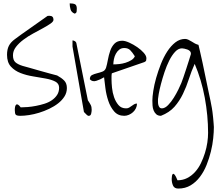

<svg xmlns="http://www.w3.org/2000/svg" viewBox="-20 -683 1310 1134"><path d="M67.4 -33.2Q67.4 -44.9 69.3 -53.2Q71.3 -61.5 75.7 -64.9Q80.1 -68.4 86.4 -64.9Q92.8 -61.5 102.5 -48.8Q120.1 -48.8 143.6 -50.8Q167 -52.7 192.4 -57.6Q217.8 -62.5 242.7 -70.3Q267.6 -78.1 286.6 -91.3Q305.7 -104.5 317.4 -122.6Q329.1 -140.6 329.1 -165Q329.1 -189.5 306.6 -201.2Q284.2 -212.9 249.5 -219.2Q214.8 -225.6 175.3 -231.9Q135.7 -238.3 101.6 -251.5Q67.4 -264.6 44.4 -289.6Q21.5 -314.5 21.5 -359.4Q21.5 -390.6 32.2 -412.1Q43 -433.6 68.4 -452.1Q79.1 -460.9 106.4 -480Q133.8 -499 164.6 -521Q195.3 -543 222.7 -562Q250 -581.1 260.7 -588.9Q262.7 -588.9 266.1 -589.4Q269.5 -589.8 271.5 -589.8Q295.9 -589.8 295.9 -566.4Q295.9 -555.7 278.3 -543.5Q260.7 -531.2 233.9 -516.6Q207 -502 176.3 -485.4Q145.5 -468.8 118.7 -448.7Q91.8 -428.7 74.2 -405.8Q56.6 -382.8 56.6 -356.4Q56.6 -328.1 70.8 -315.4Q85 -302.7 113.3 -293.9Q125 -291 153.8 -282.7Q182.6 -274.4 215.3 -265.1Q248 -255.9 276.9 -248Q305.7 -240.2 317.4 -237.3Q342.8 -223.6 358.9 -207.5Q375 -191.4 375 -163.1Q375 -135.7 360.8 -113.3Q346.7 -90.8 323.7 -72.8Q300.8 -54.7 271 -40.5Q241.2 -26.4 210.9 -17.1Q180.7 -7.8 151.9 -3.4Q123 1 100.6 1Q79.1 1 73.2 -5.4Q67.4 -11.7 67.4 -33.2Z M408.2 -444.3Q414.1 -444.3 421.4 -440.4Q428.7 -436.5 430.7 -429.7L499 -90.8Q510.7 -73.2 516.1 -62.5Q521.5 -51.8 521.5 -34.2Q521.5 -25.4 518.6 -12.2Q515.6 1 504.9 1H501Q499 1 499 0Q497.1 -1 493.2 -3.9L478.5 -18.6Q475.6 -21.5 475.6 -22.5L408.2 -408.2ZM391.6 -663.1Q413.1 -663.1 423.3 -657.7Q433.6 -652.3 433.6 -631.8Q433.6 -625 432.6 -615.2Q431.6 -605.5 420.9 -602.5Q401.4 -610.4 396.5 -627.9Q391.6 -645.5 391.6 -663.1Z M594.7 -226.6Q572.3 -212.9 548.8 -205.6Q525.4 -198.2 510.7 -214.8Q510.7 -233.4 523.4 -239.7Q536.1 -246.1 552.2 -250Q568.4 -253.9 584.5 -259.8Q600.6 -265.6 606.4 -283.2Q612.3 -302.7 617.2 -330.1Q622.1 -357.4 630.9 -382.8Q639.6 -408.2 656.2 -425.3Q672.9 -442.4 702.1 -442.4Q718.8 -442.4 743.7 -431.2Q768.6 -419.9 791 -404.3Q813.5 -388.7 829.1 -371.1Q844.7 -353.5 844.7 -338.9Q844.7 -332 843.3 -326.2Q841.8 -320.3 833 -316.4L640.6 -250L639.6 -245.1Q639.6 -241.2 638.7 -234.4V-222.7Q638.7 -215.8 638.7 -212.9Q638.7 -193.4 641.6 -164.6Q644.5 -135.7 653.8 -108.9Q663.1 -82 679.7 -62.5Q696.3 -43 724.6 -43Q735.4 -43 742.7 -47.4Q750 -51.8 757.3 -57.1Q764.6 -62.5 772 -66.9Q779.3 -71.3 789.1 -71.3Q789.1 -56.6 782.7 -43.5Q776.4 -30.3 765.6 -20.5Q754.9 -10.7 741.2 -4.9Q727.5 1 713.9 1Q676.8 1 654.3 -24.9Q631.8 -50.8 619.6 -87.4Q607.4 -124 602.5 -162.6Q597.7 -201.2 594.7 -226.6ZM713.9 -399.4Q696.3 -399.4 684.1 -389.6Q671.9 -379.9 664.1 -365.2Q656.2 -350.6 652.8 -333.5Q649.4 -316.4 649.4 -302.7Q665 -302.7 684.1 -304.7Q703.1 -306.6 721.7 -312.5Q740.2 -318.4 755.4 -327.6Q770.5 -336.9 776.4 -350.6Q761.7 -374 749 -386.7Q736.3 -399.4 713.9 -399.4Z M994.1 374Q994.1 365.2 995.6 356Q997.1 346.7 1001.5 344.2Q1005.9 341.8 1012.2 349.6Q1018.6 357.4 1028.3 381.8Q1059.6 381.8 1085.4 368.7Q1111.3 355.5 1131.8 333Q1152.3 310.5 1166.5 281.2Q1180.7 252 1190.4 220.7Q1200.2 189.5 1204.6 158.7Q1209 127.9 1209 101.6Q1209 0 1189.5 -106Q1169.9 -211.9 1129.9 -305.7Q1110.4 -262.7 1095.7 -216.8Q1081.1 -170.9 1060.5 -128.4Q1040 -85.9 1010.3 -52.2Q980.5 -18.6 930.7 1Q913.1 1 902.8 -8.3Q892.6 -17.6 887.2 -31.2Q881.8 -44.9 880.9 -60.1Q879.9 -75.2 879.9 -88.9Q879.9 -110.4 885.3 -146Q890.6 -181.6 902.3 -222.7Q914.1 -263.7 930.2 -304.7Q946.3 -345.7 967.8 -378.9Q989.3 -412.1 1015.6 -432.6Q1042 -453.1 1073.2 -453.1Q1083 -453.1 1092.8 -448.2Q1102.5 -443.4 1112.3 -437.5L1131.8 -425.8Q1141.6 -420.9 1152.3 -418Q1155.3 -405.3 1162.1 -376Q1168.9 -346.7 1176.8 -310.1Q1184.6 -273.4 1192.9 -232.4Q1201.2 -191.4 1209 -154.8Q1216.8 -118.2 1223.1 -88.4Q1229.5 -58.6 1231.4 -44.9Q1232.4 -38.1 1234.9 -22Q1237.3 -5.9 1238.8 12.2Q1240.2 30.3 1241.7 45.9Q1243.2 61.5 1243.2 67.4Q1243.2 95.7 1239.3 133.8Q1235.4 171.9 1225.6 211.9Q1215.8 252 1200.2 291Q1184.6 330.1 1161.1 361.3Q1137.7 392.6 1106 411.6Q1074.2 430.7 1033.2 430.7Q1009.8 430.7 1002 413.1Q994.1 395.5 994.1 374ZM913.1 -97.7V-81.1Q913.1 -72.3 915 -64Q917 -55.7 921.9 -49.3Q926.8 -43 937.5 -43Q955.1 -43.9 973.1 -62.5Q991.2 -81.1 1006.3 -105.5Q1021.5 -129.9 1033.7 -154.8Q1045.9 -179.7 1050.8 -192.4Q1054.7 -201.2 1063 -225.6Q1071.3 -250 1080.1 -276.9Q1088.9 -303.7 1096.7 -328.6Q1104.5 -353.5 1107.4 -363.3V-368.2Q1107.4 -376 1101.1 -381.8Q1094.7 -387.7 1086.4 -390.6Q1078.1 -393.6 1069.3 -395.5Q1060.5 -397.5 1054.7 -397.5Q1033.2 -397.5 1014.2 -377Q995.1 -356.4 979.5 -325.2Q963.9 -293.9 951.7 -257.3Q939.5 -220.7 930.7 -187Q921.9 -153.3 917.5 -128.4Q913.1 -103.5 913.1 -97.7Z"/></svg>

Font: Waiting for the Sunrise
Style: Regular
Weight: 300
Version: Version 1.001 2001